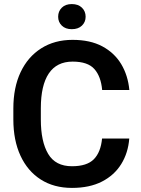

<svg xmlns="http://www.w3.org/2000/svg" viewBox="-20 -918 694 948"><path d="M483.9 -233.9H618.2Q612.8 -163.1 578.6 -107.9Q544.4 -52.7 483.4 -21.5Q422.4 9.8 335.4 9.8Q246.1 9.8 181.2 -31.7Q116.2 -73.2 81.1 -149.2Q45.9 -225.1 45.9 -328.1V-382.3Q45.9 -485.8 81.8 -561.8Q117.7 -637.7 183.6 -679.4Q249.5 -721.2 338.4 -721.2Q425.3 -721.2 485.1 -689.2Q544.9 -657.2 578.4 -601.6Q611.8 -545.9 618.7 -473.6H484.4Q478.5 -540.5 446 -577.1Q413.6 -613.8 338.4 -613.8Q260.3 -613.8 220.9 -555.2Q181.6 -496.6 181.6 -383.3V-328.1Q181.6 -219.2 217.8 -158.2Q253.9 -97.2 335.4 -97.2Q409.2 -97.2 443.4 -131.8Q477.5 -166.5 483.9 -233.9ZM267.1 -835.4Q267.1 -862.3 285.2 -880.1Q303.2 -897.9 334.5 -897.9Q366.2 -897.9 384.5 -880.1Q402.8 -862.3 402.8 -835.4Q402.8 -809.1 384.5 -791.5Q366.2 -773.9 334.5 -773.9Q303.2 -773.9 285.2 -791.5Q267.1 -809.1 267.1 -835.4Z"/></svg>

Font: Vazirmatn RD FD SemiBold
Style: Regular
Weight: 600
Designer: Saber Rastikerdar
Foundry: Saber Rastikerdar
Version: Version 33.003